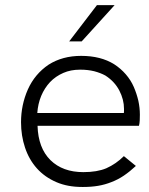

<svg xmlns="http://www.w3.org/2000/svg" viewBox="-20 -717 578 744"><path d="M303 7.5H298.5Q242 7.5 199 -11Q153.5 -30.5 123 -64.5Q92.5 -98.5 77 -145Q61.5 -191 61.5 -243.5Q61.5 -310.5 88 -370.5Q115 -430.5 168.5 -466.5Q222 -500.5 294.5 -500.5Q370.5 -500.5 422.5 -468Q448 -451.5 467.5 -429Q487 -406.5 498.5 -380Q509.5 -354.5 516 -327Q522 -299.5 522 -272.5Q522 -261.5 521.5 -250.5Q521 -239.5 518.5 -229.5H125.5Q128 -143.5 175.5 -96.5Q223 -50 303 -50Q356.5 -50 392 -65Q430 -82 460 -112L506.5 -74Q483.5 -52.5 460 -36.5Q437 -21 412 -11.5Q387 -1.5 360.5 3Q334 7.5 303 7.5ZM460 -279Q460.5 -283 460.5 -286.5V-295.5Q460.5 -331 442.5 -366Q424 -401.5 388 -424.5Q369.5 -434.5 345 -441Q320 -447 293 -447H289.5Q254 -447 225.5 -434.5Q195.5 -421.5 174 -399Q152.5 -376 139.5 -345Q127 -314.5 124.5 -279ZM296.5 -556.5H248L355.5 -697H424Z"/></svg>

Font: Acari Sans Neue
Style: Regular
Weight: 400
Designer: Alfredo Marco Pradil (font), Cristiano Sobral (main changes)
Foundry: Hanken Design Co. (font), Cristiano Sobral (main changes)
Version: Version 2.459;March 19, 2022;FontCreator 14.0.0.2808 64-bit;